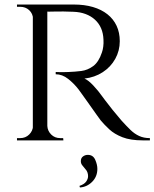

<svg xmlns="http://www.w3.org/2000/svg" viewBox="-20 -620 682 848"><path d="M177 -600H306Q353 -600 390.5 -589Q428 -578 454.5 -557Q481 -536 495 -506Q509 -476 509 -438Q509 -396 489 -360Q469 -324 433.5 -301Q398 -278 353 -273Q370 -266 392.5 -242Q415 -218 431 -195Q431 -195 444 -177.5Q457 -160 477.5 -134.5Q498 -109 518 -86Q539 -63 556.5 -46Q574 -29 594.5 -19.5Q615 -10 642 -10V0H611Q556 0 520.5 -14Q485 -28 463 -48.5Q441 -69 425 -88Q421 -93 406.5 -113.5Q392 -134 375 -158Q358 -182 344 -201.5Q330 -221 327 -225Q307 -251 281 -271.5Q255 -292 226 -292V-302Q226 -302 242 -301.5Q258 -301 283 -302Q311 -303 339 -306.5Q367 -310 391.5 -328Q416 -346 430 -388Q434 -399 436 -414Q438 -429 437 -445Q436 -473 426.5 -495Q417 -517 399.5 -533Q382 -549 358 -558Q334 -567 304 -568Q257 -570 222 -569Q187 -568 187 -569Q187 -570 184.5 -577.5Q182 -585 179.5 -592.5Q177 -600 177 -600ZM189 -600V0H125V-600ZM128 -64 140 0H55V-10Q55 -10 62 -10Q69 -10 69 -10Q93 -10 109 -26Q125 -42 126 -64ZM128 -537H126Q125 -560 109 -575Q93 -590 69 -590Q69 -590 62 -590Q55 -590 55 -590V-600H140ZM186 -64H189Q190 -42 206 -26Q222 -10 246 -10Q246 -10 252.5 -10Q259 -10 259 -10L260 0H174ZM337 92Q337 78 346.5 71Q356 64 368 64Q391 64 400.5 85.5Q410 107 410 126Q410 160 387 183Q364 206 333 208L331 201Q352 194 360.5 182Q369 170 369 158Q369 149 366 141Q363 133 358 128Q352 120 344.5 111.5Q337 103 337 92Z"/></svg>

Font: Cinzel
Style: Regular
Weight: 400
Designer: Natanael Gama
Version: Version 2.000